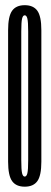

<svg xmlns="http://www.w3.org/2000/svg" viewBox="-20 -698 190 722"><path d="M73 4Q105.5 4 120.5 -17Q135.5 -38 135.5 -90V-584.5Q135.5 -636.5 120.5 -657.5Q105.5 -678.5 73 -678.5Q40.5 -678.5 25.5 -657.5Q10.5 -636.5 10.5 -584.5V-90Q10.5 -38 25.5 -17Q40.5 4 73 4ZM73 -34Q66 -34 63 -46.8Q60 -59.5 60 -96V-579Q60 -615 63 -627.8Q66 -640.5 73 -640.5Q80 -640.5 83 -627.8Q86 -615 86 -579V-96Q86 -59.5 83 -46.8Q80 -34 73 -34Z"/></svg>

Font: Anybody UltraCondensed Light
Style: Regular
Weight: 300
Width: 1
Version: Version 1.113;gftools[0.9.25]